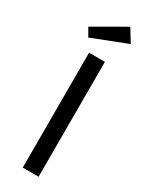

<svg xmlns="http://www.w3.org/2000/svg" viewBox="-235 -955 774 997"><g transform="rotate(30 152.0 -456.5)"><path d="M105 0V-689H200V0ZM34 -804 223 -913 270 -836 62 -755Z"/></g></svg>

Font: Feura Sans
Style: Regular
Weight: 400
Designer: Carrois Corporate & Edenspiekermann
Foundry: Carrois Corporate GbR & Edenspiekermann AG
Version: Version 1.001